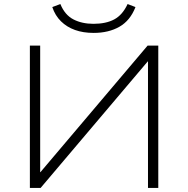

<svg xmlns="http://www.w3.org/2000/svg" viewBox="-20 -931 932 951"><path d="M128 0V-705H179V-78H180L711 -705H764V0H713V-627H712L181 0ZM444 -768Q392 -768 351.5 -782.5Q311 -797 282 -825.5Q253 -854 239 -896L279 -911Q301 -857 343.5 -835Q386 -813 443 -813Q505 -813 546 -835Q587 -857 612 -911L651 -896Q625 -829 571.5 -798.5Q518 -768 444 -768Z"/></svg>

Font: Nunito Sans 7pt SemiExpanded ExtraLight
Style: Regular
Weight: 250
Width: 6
Designer: Vernon Adams
Foundry: Vernon Adams
Version: Version 3.101;gftools[0.9.27]